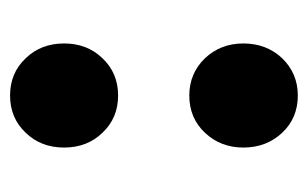

<svg xmlns="http://www.w3.org/2000/svg" viewBox="-138 -474 626 391"><g transform="rotate(-90 175.5 -279.0)"><path d="M100 -384Q70 -415 70 -462Q70 -509 100 -540Q130 -572 176 -572Q222 -572 252 -540Q282 -509 282 -462Q282 -415 252 -384Q222 -352 176 -352Q130 -352 100 -384ZM100 -18Q70 -50 70 -97Q70 -143 100 -175Q130 -207 176 -207Q221 -207 252 -175Q282 -143 282 -97Q282 -50 252 -18Q221 14 176 14Q130 14 100 -18Z"/></g></svg>

Font: Source Han Sans CN Heavy
Style: Bold
Weight: 900
Designer: Ryoko NISHIZUKA (kana & ideographs); Paul D. Hunt (Latin, Greek & Cyrillic); Wenlong ZHANG (bopomofo); Sandoll Communica
Foundry: Adobe Systems Incorporated
Version: Version 1.000;PS 1;hotconv 1.0.78;makeotf.lib2.5.61930